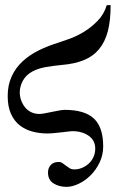

<svg xmlns="http://www.w3.org/2000/svg" viewBox="-20 -510 471 748"><path d="M411 -490Q411 -430 400 -388Q389 -346 365.5 -318Q342 -290 306 -275.5Q270 -261 221 -257Q190 -254 160 -249Q130 -244 107 -232Q81 -218 69 -195.5Q57 -173 57 -150Q57 -134 62.5 -119Q68 -104 77.5 -92Q87 -80 101.5 -73Q116 -66 134 -66Q141 -66 154 -68.5Q167 -71 182 -74Q197 -77 210.5 -79.5Q224 -82 232 -82Q310 -82 346 -48Q382 -14 382 60Q382 94 368 123Q354 152 333 173Q312 194 286.5 206Q261 218 239 218Q210 218 188.5 204.5Q167 191 167 162Q167 145 177.5 133Q188 121 209 121Q217 121 223.5 125.5Q230 130 237 135.5Q244 141 251.5 145.5Q259 150 270 150Q285 150 299.5 144Q314 138 325.5 127.5Q337 117 344 102Q351 87 351 69Q351 37 325.5 19Q300 1 261 1Q257 1 245.5 2.5Q234 4 220 5.5Q206 7 191 8.5Q176 10 165 10Q134 10 106 2.5Q78 -5 56.5 -22Q35 -39 22.5 -67Q10 -95 10 -136Q10 -179 25.5 -212.5Q41 -246 68 -271Q95 -296 131.5 -314Q168 -332 211 -345Q227 -350 254 -360Q281 -370 308.5 -387Q336 -404 360.5 -429Q385 -454 396 -490Z"/></svg>

Font: STIXGeneralUnicodeRegular
Style: Regular
Weight: 400
Designer: MicroPress Inc., with final additions and corrections provided by Coen Hoffman, Elsevier (retired)
Version: Version 1.1.0